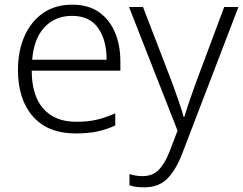

<svg xmlns="http://www.w3.org/2000/svg" viewBox="-20 -562 1042 823"><path d="M290 -542Q358 -542 403.5 -510.5Q449 -479 472.5 -424Q496 -369 496 -298V-259H116Q116 -153 165.5 -96.5Q215 -40 307 -40Q356 -40 393 -48.5Q430 -57 474 -76V-24Q434 -6 395 2Q356 10 305 10Q185 10 121 -63Q57 -136 57 -262Q57 -343 84.5 -406Q112 -469 164 -505.5Q216 -542 290 -542ZM289 -494Q216 -494 170.5 -445Q125 -396 118 -306H437Q437 -390 400.5 -442Q364 -494 289 -494Z M533 -532H593L720 -202Q736 -157 748 -122.5Q760 -88 767 -61H770Q785 -111 817 -200L941 -532H1002L762 94Q735 165 698 203Q661 241 598 241Q579 241 563.5 239Q548 237 535 232V184Q547 188 561 190.5Q575 193 591 193Q633 193 659.5 167Q686 141 707 87L741 -2Z"/></svg>

Font: Noto Sans Lao Light
Style: Regular
Weight: 300
Designer: Monotype Design Team
Foundry: Monotype Imaging Inc.
Version: Version 2.003; ttfautohint (v1.8.4.7-5d5b)